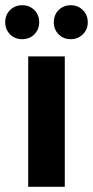

<svg xmlns="http://www.w3.org/2000/svg" viewBox="-43 -715 356 735"><path d="M65 0V-499H205V0ZM42 -565Q14 -565 -4.5 -583.5Q-23 -602 -23 -630Q-23 -658 -4.5 -676.5Q14 -695 42 -695Q70 -695 88.5 -676.5Q107 -658 107 -630Q107 -602 88.5 -583.5Q70 -565 42 -565ZM228 -565Q200 -565 181.5 -583.5Q163 -602 163 -630Q163 -658 181.5 -676.5Q200 -695 228 -695Q255 -695 274 -676.5Q293 -658 293 -630Q293 -602 274 -583.5Q255 -565 228 -565Z"/></svg>

Font: DM Sans 20pt ExtraBold
Style: Regular
Weight: 800
Version: Version 4.004;gftools[0.9.30]